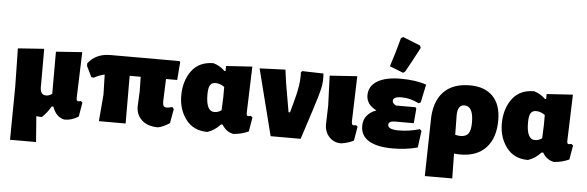

<svg xmlns="http://www.w3.org/2000/svg" viewBox="-56 -972 4134 1352"><g transform="rotate(5 2011.0 -296.0)"><path d="M49 185 53 -190 48 -461 233 -474V-210L232 -202L233 -203Q233 -148 274 -148Q297 -148 317 -163V-461L502 -474L491 -148Q491 -127 505 -127Q512 -127 522 -130L534 -120L517 -20Q469 11 417 10Q358 -2 333 -74H321Q295 -28 258 6Q237 6 219 3L233 185Z M661 0 677 -190 673 -331Q634 -322 599 -302L581 -304L544 -380V-399Q599 -471 702 -471H1190L1195 -462L1185 -337H1106L1100 -177Q1100 -155 1106.5 -146Q1113 -137 1129 -137Q1145 -137 1167 -145L1179 -131L1161 -30Q1116 0 1079 7Q1007 7 965.5 -30Q924 -67 924 -128L929 -236L927 -337H849L850 0Z M1428 9Q1330 9 1276.5 -61.5Q1223 -132 1223 -230Q1223 -334 1275.5 -405.5Q1328 -477 1430 -477Q1477 -463 1511 -429L1519 -430V-465L1704 -477L1693 -148Q1693 -127 1705 -127Q1706 -127 1724 -130L1736 -120L1719 -20Q1670 3 1612 7Q1561 -2 1531 -52H1520Q1479 -7 1428 9ZM1406 -254Q1406 -135 1465 -135Q1492 -135 1515 -152L1519 -244V-317Q1489 -339 1456 -339Q1430 -339 1418 -320Q1406 -301 1406 -254Z M2207 -472Q2212 -420 2201.5 -370Q2191 -320 2151 -197L2087 0H1875L1756 -469L1938 -476L1951 -381L1986 -179H1996L2015 -247Q2054 -384 2048 -466L2057 -476Z M2373 7Q2322 7 2289 -28.5Q2256 -64 2256 -118L2260 -249L2252 -461L2446 -474L2436 -155Q2436 -127 2450 -127Q2457 -127 2467 -130L2479 -120L2462 -20Q2419 1 2373 7Z M2729 -768 2744 -777 2867 -728 2874 -712Q2820 -608 2779 -536L2765 -526L2669 -564Q2706 -679 2729 -768ZM2738 11Q2627 11 2569 -24.5Q2511 -60 2511 -128Q2511 -212 2601 -246Q2529 -281 2529 -347Q2529 -412 2588 -447.5Q2647 -483 2752 -483Q2861 -483 2934 -457L2907 -329L2893 -322Q2829 -353 2772 -353Q2710 -353 2710 -323Q2710 -305 2736 -292H2874L2880 -282L2871 -179H2739Q2693 -179 2693 -152Q2693 -119 2771 -119Q2843 -119 2917 -141L2930 -130L2914 -11Q2831 11 2738 11Z M2981 185 2989 -206Q2989 -337 3053.5 -408Q3118 -479 3243 -479Q3347 -479 3404.5 -420.5Q3462 -362 3462 -251Q3462 -126 3398 -57Q3334 12 3218 12Q3194 12 3172 9L3175 185ZM3167 -260 3169 -123Q3191 -118 3206 -118Q3245 -118 3262 -141Q3279 -164 3279 -220Q3279 -335 3216 -335Q3167 -335 3167 -260Z M3694 9Q3596 9 3542.5 -61.5Q3489 -132 3489 -230Q3489 -334 3541.5 -405.5Q3594 -477 3696 -477Q3743 -463 3777 -429L3785 -430V-465L3970 -477L3959 -148Q3959 -127 3971 -127Q3972 -127 3990 -130L4002 -120L3985 -20Q3936 3 3878 7Q3827 -2 3797 -52H3786Q3745 -7 3694 9ZM3672 -254Q3672 -135 3731 -135Q3758 -135 3781 -152L3785 -244V-317Q3755 -339 3722 -339Q3696 -339 3684 -320Q3672 -301 3672 -254Z"/></g></svg>

Font: Alegreya Sans SC Black
Style: Regular
Weight: 900
Designer: Juan Pablo del Peral
Foundry: Huerta Tipografica
Version: Version 2.007